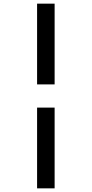

<svg xmlns="http://www.w3.org/2000/svg" viewBox="-20 -847 501 1051"><path d="M183 -385V-827H279V-385ZM183 184V-258H279V184Z"/></svg>

Font: Alata
Style: Regular
Weight: 400
Designer: Spyros Zevelakis, Eben Sorkin
Foundry: Spyros Zevelakis
Version: Version 1.005; ttfautohint (v1.8.4.7-5d5b)